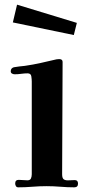

<svg xmlns="http://www.w3.org/2000/svg" viewBox="-20 -798 384 822"><path d="M314 -12Q314 4 298 4Q269 4 239 1.5Q209 -1 179 -1Q149 -1 118.5 1.5Q88 4 58 4Q51 4 48 -1.5Q45 -7 45 -12Q45 -28 60 -28Q70 -28 79 -27Q88 -26 97 -26Q109 -26 112.5 -34Q116 -42 116 -52V-449Q116 -459 114 -471.5Q112 -484 98 -484Q85 -484 71 -482Q57 -480 43 -480Q37 -480 31.5 -483Q26 -486 26 -493Q26 -506 39 -510Q50 -512 62.5 -513.5Q75 -515 86 -516Q121 -521 154.5 -528.5Q188 -536 222 -544Q225 -544 228 -544.5Q231 -545 233 -545Q248 -545 248 -533Q248 -413 247 -292.5Q246 -172 246 -52Q246 -34 254 -29.5Q262 -25 274.5 -26Q287 -27 300 -27Q314 -27 314 -12ZM309 -700 296 -648 35 -702 53 -778Z"/></svg>

Font: Kaisei Decol
Style: Bold
Weight: 700
Designer: Font-Kai, 金井和夫
Foundry: KAZUO KANAI
Version: Version 5.003